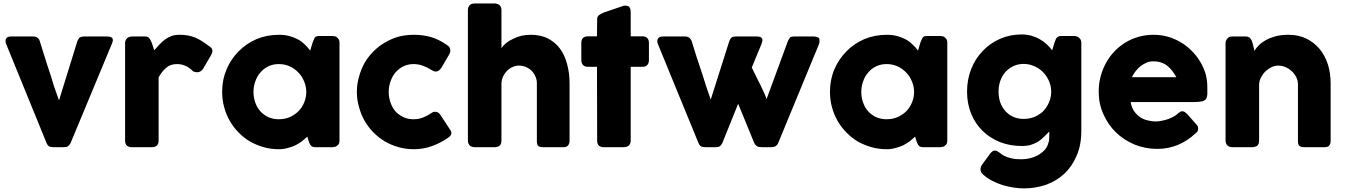

<svg xmlns="http://www.w3.org/2000/svg" viewBox="-20 -844 7711 1101"><path d="M17.6 -585.9Q11.7 -597.7 11.7 -608.4Q11.7 -615.2 13.7 -620.1Q19.5 -634.8 43.9 -634.8Q85.9 -634.8 171.9 -634.8Q184.6 -634.8 194.3 -627.9Q204.1 -621.1 208 -608.4Q216.8 -581.1 226.6 -548.8Q237.3 -515.6 248 -480.5Q259.8 -446.3 270.5 -412.1Q281.2 -377.9 290 -348.6Q299.8 -320.3 307.6 -298.8Q314.5 -277.3 318.4 -268.6Q353.5 -381.8 423.8 -608.4Q430.7 -624 438.5 -629.9Q447.3 -634.8 461.9 -634.8Q505.9 -634.8 593.8 -634.8Q608.4 -634.8 615.2 -631.8Q623 -627.9 626 -622.1Q627 -618.2 627 -613.3Q627 -611.3 627 -608.4Q625 -600.6 621.1 -591.8Q542 -401.4 383.8 -21.5Q377.9 -12.7 370.1 -5.9Q363.3 0 347.7 0Q328.1 0 288.1 0Q268.6 0 259.8 -5.9Q252 -11.7 248 -21.5Q170.9 -210 17.6 -585.9Z M697.3 -597.7Q697.3 -607.4 701.2 -614.3Q705.1 -621.1 710 -626Q715.8 -630.9 723.6 -632.8Q730.5 -634.8 737.3 -634.8Q762.7 -634.8 813.5 -634.8Q826.2 -634.8 833 -627.9Q840.8 -620.1 845.7 -608.4Q851.6 -596.7 855.5 -583Q859.4 -569.3 864.3 -555.7Q879.9 -572.3 894.5 -588.9Q909.2 -604.5 925.8 -617.2Q943.4 -629.9 963.9 -637.7Q983.4 -644.5 1009.8 -644.5Q1037.1 -644.5 1057.6 -640.6Q1079.1 -636.7 1098.6 -628.9Q1117.2 -621.1 1135.7 -609.4Q1154.3 -597.7 1176.8 -581.1Q1198.2 -569.3 1198.2 -551.8Q1198.2 -541 1189.5 -526.4Q1174.8 -501 1144.5 -449.2Q1130.9 -429.7 1110.4 -429.7Q1100.6 -429.7 1087.9 -434.6Q1066.4 -456.1 1044.9 -465.8Q1022.5 -476.6 994.1 -476.6Q974.6 -476.6 959 -470.7Q944.3 -465.8 932.6 -455.1Q920.9 -445.3 910.2 -431.6Q899.4 -418 889.6 -400.4Q889.6 -280.3 889.6 -38.1Q889.6 -19.5 879.9 -9.8Q871.1 0 849.6 0Q811.5 0 736.3 0Q697.3 0 697.3 -38.1Q697.3 -224.6 697.3 -597.7Z M1926.8 -37.1Q1926.8 -28.3 1923.8 -20.5Q1919.9 -12.7 1913.1 -8.8Q1908.2 -2.9 1900.4 -2Q1892.6 0 1887.7 0Q1854.5 0 1789.1 0Q1778.3 0 1771.5 -2.9Q1765.6 -5.9 1761.7 -10.7Q1757.8 -15.6 1754.9 -22.5Q1752 -30.3 1749 -38.1Q1747.1 -45.9 1742.2 -60.5Q1728.5 -47.9 1711.9 -34.2Q1694.3 -21.5 1673.8 -10.7Q1653.3 -1 1628.9 4.9Q1605.5 11.7 1580.1 11.7Q1534.2 11.7 1492.2 0Q1451.2 -11.7 1414.1 -32.2Q1377.9 -53.7 1348.6 -84Q1319.3 -113.3 1297.9 -150.4Q1277.3 -186.5 1265.6 -228.5Q1253.9 -271.5 1253.9 -317.4Q1253.9 -386.7 1279.3 -446.3Q1304.7 -505.9 1348.6 -549.8Q1392.6 -594.7 1452.1 -620.1Q1511.7 -644.5 1580.1 -644.5Q1611.3 -644.5 1637.7 -637.7Q1664.1 -630.9 1686.5 -619.1Q1709 -607.4 1726.6 -589.8Q1745.1 -573.2 1758.8 -553.7Q1763.7 -569.3 1772.5 -599.6Q1778.3 -612.3 1781.2 -620.1Q1784.2 -627.9 1788.1 -630.9Q1792 -634.8 1797.9 -636.7Q1802.7 -637.7 1812.5 -637.7Q1837.9 -637.7 1887.7 -637.7Q1892.6 -637.7 1900.4 -635.7Q1908.2 -634.8 1913.1 -628.9Q1919.9 -623 1923.8 -616.2Q1926.8 -609.4 1926.8 -600.6Q1926.8 -413.1 1926.8 -37.1ZM1433.6 -317.4Q1433.6 -284.2 1444.3 -254.9Q1454.1 -226.6 1473.6 -205.1Q1492.2 -184.6 1519.5 -171.9Q1545.9 -160.2 1578.1 -160.2Q1612.3 -160.2 1640.6 -171.9Q1668.9 -184.6 1690.4 -205.1Q1711.9 -226.6 1723.6 -254.9Q1736.3 -284.2 1736.3 -317.4Q1736.3 -348.6 1723.6 -377.9Q1711.9 -407.2 1690.4 -428.7Q1668.9 -451.2 1640.6 -463.9Q1612.3 -476.6 1578.1 -476.6Q1545.9 -476.6 1519.5 -463.9Q1492.2 -451.2 1473.6 -428.7Q1454.1 -407.2 1444.3 -377.9Q1433.6 -348.6 1433.6 -317.4Z M2453.1 -195.3Q2460 -200.2 2465.8 -202.1Q2472.7 -203.1 2475.6 -203.1Q2484.4 -203.1 2491.2 -199.2Q2498 -196.3 2505.9 -184.6Q2524.4 -156.2 2561.5 -99.6Q2564.5 -95.7 2566.4 -90.8Q2568.4 -85.9 2568.4 -83Q2568.4 -71.3 2561.5 -64.5Q2554.7 -56.6 2545.9 -51.8Q2504.9 -23.4 2456.1 -5.9Q2407.2 11.7 2352.5 11.7Q2307.6 11.7 2265.6 0Q2224.6 -11.7 2188.5 -32.2Q2152.3 -53.7 2122.1 -84Q2092.8 -113.3 2071.3 -150.4Q2050.8 -186.5 2039.1 -228.5Q2026.4 -271.5 2026.4 -317.4Q2026.4 -363.3 2039.1 -405.3Q2050.8 -448.2 2071.3 -484.4Q2092.8 -520.5 2122.1 -549.8Q2152.3 -580.1 2188.5 -600.6Q2224.6 -622.1 2265.6 -633.8Q2307.6 -644.5 2352.5 -644.5Q2407.2 -644.5 2453.1 -630.9Q2500 -616.2 2540 -587.9Q2540 -587.9 2539.1 -588.9Q2549.8 -582 2556.6 -574.2Q2562.5 -565.4 2562.5 -551.8Q2562.5 -543 2556.6 -533.2Q2542 -508.8 2512.7 -458Q2498 -433.6 2478.5 -433.6Q2473.6 -433.6 2467.8 -435.5Q2460.9 -438.5 2453.1 -443.4Q2430.7 -458 2405.3 -466.8Q2379.9 -476.6 2351.6 -476.6Q2320.3 -476.6 2293.9 -463.9Q2267.6 -451.2 2248 -428.7Q2229.5 -407.2 2219.7 -377.9Q2209 -348.6 2209 -317.4Q2209 -284.2 2219.7 -254.9Q2229.5 -226.6 2248 -205.1Q2267.6 -184.6 2293.9 -171.9Q2320.3 -160.2 2351.6 -160.2Q2379.9 -160.2 2405.3 -169.9Q2430.7 -179.7 2453.1 -195.3Z M2855.5 -568.4Q2865.2 -582 2881.8 -596.7Q2898.4 -610.4 2919.9 -620.1Q2942.4 -631.8 2968.8 -638.7Q2995.1 -644.5 3024.4 -644.5Q3081.1 -644.5 3123 -623Q3165 -600.6 3192.4 -563.5Q3219.7 -525.4 3232.4 -474.6Q3246.1 -423.8 3246.1 -366.2Q3246.1 -256.8 3246.1 -38.1Q3246.1 -19.5 3237.3 -9.8Q3229.5 0 3211.9 0Q3172.9 0 3095.7 0Q3074.2 0 3066.4 -6.8Q3058.6 -14.6 3058.6 -35.2Q3058.6 -145.5 3058.6 -366.2Q3058.6 -387.7 3049.8 -406.2Q3042 -424.8 3028.3 -438.5Q3013.7 -452.1 2995.1 -460Q2976.6 -467.8 2955.1 -467.8Q2937.5 -467.8 2919.9 -460Q2903.3 -453.1 2888.7 -439.5Q2876 -426.8 2866.2 -408.2Q2857.4 -389.6 2855.5 -367.2Q2855.5 -256.8 2855.5 -37.1Q2855.5 -28.3 2852.5 -19.5Q2848.6 -11.7 2842.8 -6.8Q2835.9 -2.9 2830.1 -2Q2824.2 0 2817.4 0Q2779.3 0 2704.1 0Q2682.6 0 2672.9 -10.7Q2663.1 -21.5 2663.1 -38.1Q2663.1 -173.8 2663.1 -445.3Q2663.1 -446.3 2663.1 -449.2Q2663.1 -486.3 2663.1 -597.7Q2663.1 -598.6 2663.1 -600.6Q2663.1 -646.5 2663.1 -786.1Q2663.1 -802.7 2672.9 -813.5Q2682.6 -824.2 2704.1 -824.2Q2741.2 -824.2 2817.4 -824.2Q2828.1 -824.2 2842.8 -816.4Q2848.6 -811.5 2852.5 -802.7Q2855.5 -794.9 2855.5 -787.1Q2855.5 -713.9 2855.5 -568.4Z M3404.3 -734.4Q3404.3 -749 3414.1 -756.8Q3424.8 -764.6 3443.4 -772.5Q3481.4 -785.2 3557.6 -811.5Q3559.6 -811.5 3561.5 -811.5Q3564.5 -811.5 3566.4 -811.5Q3585 -811.5 3590.8 -800.8Q3596.7 -790 3596.7 -773.4Q3596.7 -727.5 3596.7 -635.7Q3614.3 -635.7 3665 -635.7Q3681.6 -635.7 3691.4 -626Q3701.2 -616.2 3701.2 -597.7Q3701.2 -565.4 3701.2 -501Q3701.2 -480.5 3691.4 -470.7Q3681.6 -460.9 3665 -460.9Q3642.6 -460.9 3596.7 -460.9Q3596.7 -355.5 3596.7 -38.1Q3596.7 -19.5 3585.9 -9.8Q3575.2 0 3555.7 0Q3517.6 0 3442.4 0Q3404.3 0 3404.3 -38.1Q3404.3 -178.7 3403.3 -460.9Q3390.6 -460.9 3352.5 -460.9Q3313.5 -460.9 3313.5 -501Q3313.5 -533.2 3313.5 -597.7Q3313.5 -635.7 3352.5 -635.7Q3369.1 -635.7 3403.3 -635.7Q3403.3 -660.2 3404.3 -734.4Z M3754.9 -585.9Q3749 -597.7 3749 -608.4Q3749 -615.2 3752 -620.1Q3757.8 -634.8 3781.2 -634.8Q3824.2 -634.8 3909.2 -634.8Q3921.9 -634.8 3931.6 -627.9Q3941.4 -621.1 3946.3 -608.4Q3954.1 -581.1 3964.8 -548.8Q3974.6 -515.6 3986.3 -482.4Q3997.1 -448.2 4008.8 -414.1Q4019.5 -380.9 4028.3 -352.5Q4038.1 -324.2 4044.9 -303.7Q4052.7 -282.2 4055.7 -273.4Q4090.8 -384.8 4162.1 -608.4Q4168 -624 4176.8 -629.9Q4184.6 -634.8 4200.2 -634.8Q4239.3 -634.8 4318.4 -634.8Q4333 -634.8 4340.8 -631.8Q4347.7 -627.9 4350.6 -622.1Q4352.5 -616.2 4351.6 -608.4Q4349.6 -600.6 4346.7 -591.8Q4328.1 -546.9 4291 -457Q4294.9 -449.2 4304.7 -428.7Q4314.5 -408.2 4327.1 -382.8Q4340.8 -357.4 4353.5 -329.1Q4367.2 -300.8 4376 -276.4Q4417 -386.7 4498 -608.4Q4504.9 -624 4511.7 -629.9Q4518.6 -634.8 4532.2 -634.8Q4568.4 -634.8 4642.6 -634.8Q4666 -634.8 4675.8 -626Q4679.7 -621.1 4679.7 -612.3Q4679.7 -603.5 4676.8 -591.8Q4598.6 -401.4 4441.4 -21.5Q4437.5 -12.7 4427.7 -5.9Q4418.9 0 4401.4 0Q4383.8 0 4348.6 0Q4329.1 0 4320.3 -5.9Q4311.5 -12.7 4305.7 -22.5Q4274.4 -98.6 4212.9 -249Q4190.4 -192.4 4121.1 -21.5Q4116.2 -12.7 4108.4 -5.9Q4100.6 0 4085.9 0Q4066.4 0 4026.4 0Q4006.8 0 3998 -5.9Q3990.2 -11.7 3986.3 -21.5Q3909.2 -210 3754.9 -585.9Z M5412.1 -37.1Q5412.1 -28.3 5409.2 -20.5Q5405.3 -12.7 5398.4 -8.8Q5393.6 -2.9 5385.7 -2Q5377.9 0 5373 0Q5339.8 0 5274.4 0Q5263.7 0 5256.8 -2.9Q5251 -5.9 5247.1 -10.7Q5243.2 -15.6 5240.2 -22.5Q5237.3 -30.3 5234.4 -38.1Q5232.4 -45.9 5227.5 -60.5Q5213.9 -47.9 5197.3 -34.2Q5179.7 -21.5 5159.2 -10.7Q5138.7 -1 5114.3 4.9Q5090.8 11.7 5065.4 11.7Q5019.5 11.7 4977.5 0Q4936.5 -11.7 4899.4 -32.2Q4863.3 -53.7 4834 -84Q4804.7 -113.3 4783.2 -150.4Q4762.7 -186.5 4751 -228.5Q4739.3 -271.5 4739.3 -317.4Q4739.3 -386.7 4764.6 -446.3Q4790 -505.9 4834 -549.8Q4877.9 -594.7 4937.5 -620.1Q4997.1 -644.5 5065.4 -644.5Q5096.7 -644.5 5123 -637.7Q5149.4 -630.9 5171.9 -619.1Q5194.3 -607.4 5211.9 -589.8Q5230.5 -573.2 5244.1 -553.7Q5249 -569.3 5257.8 -599.6Q5263.7 -612.3 5266.6 -620.1Q5269.5 -627.9 5273.4 -630.9Q5277.3 -634.8 5283.2 -636.7Q5288.1 -637.7 5297.9 -637.7Q5323.2 -637.7 5373 -637.7Q5377.9 -637.7 5385.7 -635.7Q5393.6 -634.8 5398.4 -628.9Q5405.3 -623 5409.2 -616.2Q5412.1 -609.4 5412.1 -600.6Q5412.1 -413.1 5412.1 -37.1ZM4918.9 -317.4Q4918.9 -284.2 4929.7 -254.9Q4939.5 -226.6 4959 -205.1Q4977.5 -184.6 5004.9 -171.9Q5031.2 -160.2 5063.5 -160.2Q5097.7 -160.2 5126 -171.9Q5154.3 -184.6 5175.8 -205.1Q5197.3 -226.6 5209 -254.9Q5221.7 -284.2 5221.7 -317.4Q5221.7 -348.6 5209 -377.9Q5197.3 -407.2 5175.8 -428.7Q5154.3 -451.2 5126 -463.9Q5097.7 -476.6 5063.5 -476.6Q5031.2 -476.6 5004.9 -463.9Q4977.5 -451.2 4959 -428.7Q4939.5 -407.2 4929.7 -377.9Q4918.9 -348.6 4918.9 -317.4Z M5991.2 -22.5Q5995.1 -32.2 5996.1 -43.9Q5997.1 -55.7 5997.1 -69.3Q5997.1 -73.2 5997.1 -76.2Q5997.1 -78.1 5997.1 -79.1Q5997.1 -81.1 5997.1 -83Q5997.1 -85.9 5997.1 -89.8Q5982.4 -74.2 5966.8 -59.6Q5952.1 -44.9 5933.6 -32.2Q5916 -21.5 5892.6 -13.7Q5870.1 -6.8 5838.9 -6.8Q5771.5 -6.8 5713.9 -29.3Q5656.2 -52.7 5614.3 -93.8Q5572.3 -134.8 5548.8 -192.4Q5525.4 -250 5525.4 -319.3Q5525.4 -387.7 5548.8 -447.3Q5572.3 -506.8 5614.3 -550.8Q5656.2 -595.7 5713.9 -621.1Q5771.5 -646.5 5838.9 -646.5Q5870.1 -646.5 5895.5 -638.7Q5920.9 -631.8 5942.4 -619.1Q5963.9 -607.4 5981.4 -590.8Q5999 -574.2 6013.7 -555.7Q6018.6 -571.3 6027.3 -600.6Q6030.3 -609.4 6033.2 -616.2Q6036.1 -623 6040 -627.9Q6043.9 -632.8 6049.8 -634.8Q6056.6 -637.7 6066.4 -637.7Q6090.8 -637.7 6140.6 -637.7Q6147.5 -637.7 6154.3 -634.8Q6162.1 -632.8 6167 -627.9Q6172.9 -623 6176.8 -616.2Q6180.7 -609.4 6180.7 -600.6Q6180.7 -430.7 6180.7 -91.8Q6180.7 -13.7 6154.3 47.9Q6128.9 108.4 6085 150.4Q6041 192.4 5980.5 214.8Q5919.9 236.3 5850.6 236.3Q5823.2 236.3 5792 231.4Q5760.7 226.6 5730.5 217.8Q5699.2 208 5670.9 193.4Q5642.6 178.7 5620.1 159.2Q5612.3 153.3 5607.4 145.5Q5602.5 136.7 5602.5 127Q5602.5 114.3 5611.3 100.6Q5627.9 79.1 5659.2 35.2Q5666 27.3 5671.9 23.4Q5677.7 19.5 5685.5 19.5Q5696.3 19.5 5712.9 32.2Q5725.6 43.9 5741.2 50.8Q5757.8 58.6 5774.4 62.5Q5792 67.4 5808.6 68.4Q5825.2 69.3 5838.9 69.3Q5861.3 69.3 5885.7 63.5Q5911.1 57.6 5931.6 45.9Q5953.1 34.2 5969.7 16.6Q5985.4 0 5991.2 -22.5ZM5706.1 -319.3Q5706.1 -285.2 5715.8 -256.8Q5726.6 -227.5 5745.1 -207Q5764.6 -185.5 5791 -173.8Q5817.4 -162.1 5850.6 -162.1Q5881.8 -162.1 5910.2 -172.9Q5938.5 -184.6 5960 -204.1Q5980.5 -224.6 5993.2 -252Q6005.9 -278.3 6007.8 -309.6Q6007.8 -315.4 6007.8 -326.2Q6005.9 -357.4 5993.2 -383.8Q5980.5 -411.1 5960 -431.6Q5938.5 -453.1 5910.2 -464.8Q5881.8 -477.5 5850.6 -477.5Q5817.4 -477.5 5791 -464.8Q5764.6 -452.1 5745.1 -430.7Q5726.6 -409.2 5715.8 -379.9Q5706.1 -350.6 5706.1 -319.3Z M6832 -76.2Q6788.1 -35.2 6733.4 -12.7Q6678.7 9.8 6617.2 9.8Q6547.9 9.8 6487.3 -14.6Q6425.8 -40 6379.9 -84Q6334 -128.9 6307.6 -188.5Q6280.3 -248 6280.3 -319.3Q6280.3 -363.3 6291 -404.3Q6301.8 -445.3 6321.3 -481.4Q6340.8 -517.6 6369.1 -547.9Q6397.5 -578.1 6432.6 -599.6Q6467.8 -621.1 6508.8 -632.8Q6549.8 -644.5 6595.7 -644.5Q6636.7 -644.5 6675.8 -633.8Q6714.8 -623 6749 -602.5Q6783.2 -583 6811.5 -554.7Q6839.8 -527.3 6860.4 -493.2Q6880.9 -460.9 6892.6 -422.9Q6903.3 -384.8 6903.3 -344.7Q6903.3 -319.3 6903.3 -302.7Q6902.3 -286.1 6895.5 -276.4Q6888.7 -266.6 6872.1 -262.7Q6855.5 -258.8 6824.2 -258.8Q6704.1 -258.8 6463.9 -258.8Q6468.8 -226.6 6484.4 -205.1Q6500 -183.6 6519.5 -170.9Q6540 -158.2 6562.5 -153.3Q6585 -147.5 6604.5 -147.5Q6623 -147.5 6641.6 -151.4Q6661.1 -155.3 6678.7 -161.1Q6696.3 -168 6710.9 -175.8Q6725.6 -183.6 6734.4 -193.4Q6743.2 -199.2 6748 -203.1Q6753.9 -206.1 6760.7 -206.1Q6767.6 -206.1 6774.4 -201.2Q6780.3 -197.3 6789.1 -188.5Q6806.6 -168.9 6841.8 -128.9Q6847.7 -122.1 6849.6 -117.2Q6850.6 -111.3 6850.6 -106.4Q6850.6 -95.7 6845.7 -88.9Q6839.8 -81.1 6832 -76.2ZM6591.8 -492.2Q6572.3 -492.2 6553.7 -484.4Q6536.1 -476.6 6519.5 -463.9Q6503.9 -451.2 6491.2 -434.6Q6478.5 -418 6470.7 -401.4Q6555.7 -401.4 6725.6 -401.4Q6714.8 -420.9 6703.1 -436.5Q6690.4 -453.1 6674.8 -465.8Q6659.2 -478.5 6638.7 -485.4Q6619.1 -492.2 6591.8 -492.2Z M7021.5 -627Q7027.3 -631.8 7035.2 -633.8Q7042 -634.8 7048.8 -634.8Q7074.2 -634.8 7124 -634.8Q7132.8 -634.8 7139.6 -631.8Q7146.5 -628.9 7150.4 -623Q7155.3 -617.2 7158.2 -610.4Q7161.1 -603.5 7163.1 -595.7Q7167 -581.1 7173.8 -551.8Q7181.6 -567.4 7198.2 -584Q7214.8 -600.6 7239.3 -614.3Q7264.6 -627.9 7296.9 -636.7Q7329.1 -644.5 7369.1 -644.5Q7425.8 -644.5 7470.7 -623Q7515.6 -600.6 7546.9 -563.5Q7578.1 -525.4 7594.7 -474.6Q7610.4 -423.8 7610.4 -366.2Q7610.4 -256.8 7610.4 -38.1Q7610.4 -19.5 7602.5 -9.8Q7594.7 0 7576.2 0Q7538.1 0 7460.9 0Q7439.5 0 7431.6 -6.8Q7422.9 -14.6 7422.9 -35.2Q7422.9 -143.6 7422.9 -361.3Q7422.9 -382.8 7413.1 -401.4Q7403.3 -420.9 7387.7 -435.5Q7372.1 -450.2 7351.6 -459Q7331.1 -467.8 7310.5 -467.8Q7292 -467.8 7273.4 -460Q7254.9 -451.2 7238.3 -436.5Q7223.6 -422.9 7212.9 -403.3Q7202.1 -384.8 7200.2 -362.3Q7200.2 -253.9 7200.2 -37.1Q7200.2 -28.3 7197.3 -19.5Q7193.4 -11.7 7187.5 -6.8Q7180.7 -2.9 7174.8 -2Q7168.9 0 7162.1 0Q7124 0 7048.8 0Q7027.3 0 7017.6 -10.7Q7007.8 -21.5 7007.8 -38.1Q7007.8 -224.6 7007.8 -597.7Q7007.8 -607.4 7012.7 -615.2Q7016.6 -623 7024.4 -627.9Q7023.4 -627.9 7021.5 -627Z"/></svg>

Font: Cocogoose
Style: Regular
Weight: 400
Designer: Cosimo Lorenzo Pancini
Version: Version 1.000